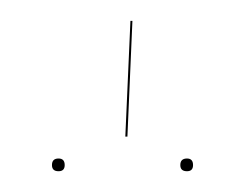

<svg xmlns="http://www.w3.org/2000/svg" viewBox="-20 -813 235 184"><path d="M105 -793H106.9L102.1 -682.1H100.1ZM36.1 -661.1Q42 -661.1 42 -654.8Q42 -648.9 36.1 -648.9Q29.8 -648.9 29.8 -654.8Q29.8 -661.1 36.1 -661.1ZM159.2 -661.1Q165 -661.1 165 -654.8Q165 -648.9 159.2 -648.9Q152.8 -648.9 152.8 -654.8Q152.8 -661.1 159.2 -661.1Z"/></svg>

Font: Fira Sans Compressed Two
Style: Regular
Weight: 100
Width: 1
Designer: Carrois Corporate & Edenspiekermann AG
Foundry: Carrois Corporate GbR & Edenspiekermann AG
Version: Version 4.203;PS 004.203;hotconv 1.0.88;makeotf.lib2.5.64775